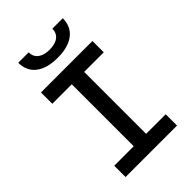

<svg xmlns="http://www.w3.org/2000/svg" viewBox="-263 -1010 1113 1113"><g transform="rotate(-45 293.0 -454.0)"><path d="M82 0V-92.8H241.7V-600.6H82V-693.4H503.9V-600.6H343.3V-92.8H503.9V0ZM293 -766.6Q206.1 -766.6 158.2 -803.7Q110.4 -840.8 110.4 -908.2H195.8Q195.8 -872.6 221.4 -852.8Q247.1 -833 293 -833Q339.4 -833 364.7 -852.8Q390.1 -872.6 390.1 -908.2H475.6Q475.6 -840.8 427.7 -803.7Q379.9 -766.6 293 -766.6Z"/></g></svg>

Font: CaskaydiaMono NF
Style: Regular
Weight: 400
Designer: Aaron Bell
Foundry: Saja Typeworks
Version: Version 2111.001; ttfautohint (v1.8.4);Nerd Fonts 3.1.1